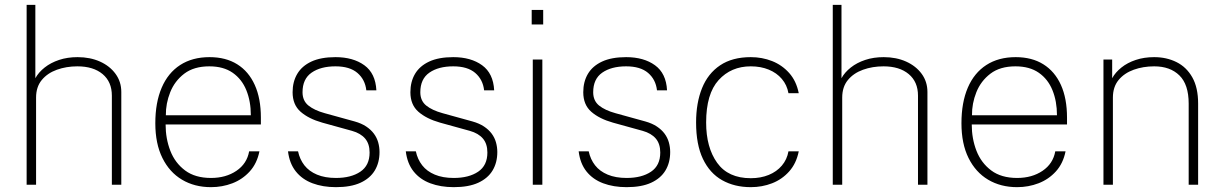

<svg xmlns="http://www.w3.org/2000/svg" viewBox="-20 -763 5048 793"><path d="M90 0V-743H126V-440Q139.5 -464.5 164.5 -484.2Q189.5 -504 224 -515.5Q258.5 -527 300.5 -527Q352 -527 392.8 -508.8Q433.5 -490.5 457.2 -458Q481 -425.5 481 -383V0H442V-368Q442 -425 403.8 -457Q365.5 -489 299.5 -489Q254 -489 215 -475Q176 -461 152.5 -432.5Q129 -404 129 -360V0Z M664 -249Q664 -190.5 683.5 -140.2Q703 -90 744.5 -59Q786 -28 851.5 -28Q913 -28 956.5 -57.5Q1000 -87 1009 -138H1051.5Q1041.5 -88 1011.5 -55Q981.5 -22 939.8 -6Q898 10 851.5 10Q783.5 10 731.8 -20.8Q680 -51.5 650.8 -110.5Q621.5 -169.5 621.5 -254Q621.5 -339.5 647.8 -400.8Q674 -462 724.2 -494.5Q774.5 -527 845.5 -527Q912.5 -527 959.8 -497.5Q1007 -468 1032.2 -412.2Q1057.5 -356.5 1057.5 -277V-249ZM665 -287H1016Q1016 -344.5 997.5 -390.2Q979 -436 941 -462.5Q903 -489 844.5 -489Q781 -489 741.2 -458.8Q701.5 -428.5 683 -382Q664.5 -335.5 665 -287Z M1367.5 10Q1313.5 10 1270.8 -6Q1228 -22 1201.8 -55Q1175.5 -88 1169.5 -138H1211Q1218 -105 1237.2 -80.2Q1256.5 -55.5 1289.2 -41.8Q1322 -28 1367.5 -28Q1430 -28 1468.2 -53.8Q1506.5 -79.5 1506.5 -133Q1506.5 -169 1488 -190.8Q1469.5 -212.5 1434 -222.5L1311 -256.5Q1254.5 -272.5 1221.5 -301.5Q1188.5 -330.5 1188.5 -382Q1188.5 -425.5 1207.8 -458Q1227 -490.5 1266.2 -508.8Q1305.5 -527 1365.5 -527Q1438.5 -527 1484.8 -493.5Q1531 -460 1534.5 -390H1493Q1488 -434.5 1456.2 -461.8Q1424.5 -489 1365.5 -489Q1304.5 -489 1267 -463Q1229.5 -437 1229.5 -382Q1229.5 -347 1253.8 -327.2Q1278 -307.5 1321.5 -295.5L1444.5 -261.5Q1473 -253.5 1492.5 -240.5Q1512 -227.5 1524.2 -211Q1536.5 -194.5 1542 -175Q1547.5 -155.5 1547.5 -135Q1547.5 -91.5 1528 -59Q1508.5 -26.5 1468.8 -8.2Q1429 10 1367.5 10Z M1854 10Q1800 10 1757.2 -6Q1714.5 -22 1688.2 -55Q1662 -88 1656 -138H1697.5Q1704.5 -105 1723.8 -80.2Q1743 -55.5 1775.8 -41.8Q1808.5 -28 1854 -28Q1916.5 -28 1954.8 -53.8Q1993 -79.5 1993 -133Q1993 -169 1974.5 -190.8Q1956 -212.5 1920.5 -222.5L1797.5 -256.5Q1741 -272.5 1708 -301.5Q1675 -330.5 1675 -382Q1675 -425.5 1694.2 -458Q1713.5 -490.5 1752.8 -508.8Q1792 -527 1852 -527Q1925 -527 1971.2 -493.5Q2017.5 -460 2021 -390H1979.5Q1974.5 -434.5 1942.8 -461.8Q1911 -489 1852 -489Q1791 -489 1753.5 -463Q1716 -437 1716 -382Q1716 -347 1740.2 -327.2Q1764.5 -307.5 1808 -295.5L1931 -261.5Q1959.5 -253.5 1979 -240.5Q1998.5 -227.5 2010.8 -211Q2023 -194.5 2028.5 -175Q2034 -155.5 2034 -135Q2034 -91.5 2014.5 -59Q1995 -26.5 1955.2 -8.2Q1915.5 10 1854 10Z M2220 -517V0H2180.5V-517ZM2223.5 -722V-662H2176V-722Z M2568 10Q2514 10 2471.2 -6Q2428.5 -22 2402.2 -55Q2376 -88 2370 -138H2411.5Q2418.5 -105 2437.8 -80.2Q2457 -55.5 2489.8 -41.8Q2522.5 -28 2568 -28Q2630.5 -28 2668.8 -53.8Q2707 -79.5 2707 -133Q2707 -169 2688.5 -190.8Q2670 -212.5 2634.5 -222.5L2511.5 -256.5Q2455 -272.5 2422 -301.5Q2389 -330.5 2389 -382Q2389 -425.5 2408.2 -458Q2427.5 -490.5 2466.8 -508.8Q2506 -527 2566 -527Q2639 -527 2685.2 -493.5Q2731.5 -460 2735 -390H2693.5Q2688.5 -434.5 2656.8 -461.8Q2625 -489 2566 -489Q2505 -489 2467.5 -463Q2430 -437 2430 -382Q2430 -347 2454.2 -327.2Q2478.5 -307.5 2522 -295.5L2645 -261.5Q2673.5 -253.5 2693 -240.5Q2712.5 -227.5 2724.8 -211Q2737 -194.5 2742.5 -175Q2748 -155.5 2748 -135Q2748 -91.5 2728.5 -59Q2709 -26.5 2669.2 -8.2Q2629.5 10 2568 10Z M3081 -527Q3127.5 -527 3168.8 -510.8Q3210 -494.5 3239.5 -461.5Q3269 -428.5 3279 -378H3236.5Q3230.5 -412 3209.2 -437Q3188 -462 3155 -475.5Q3122 -489 3081 -489Q2999.5 -489 2948 -432.2Q2896.5 -375.5 2896.5 -257Q2896.5 -154 2942 -90.5Q2987.5 -27 3081 -27Q3122 -27 3155 -40.5Q3188 -54 3209.2 -79Q3230.5 -104 3236.5 -138H3279Q3269 -88 3239.5 -55Q3210 -22 3168.8 -6Q3127.5 10 3081 10Q3013.5 10 2962.5 -18.8Q2911.5 -47.5 2883.2 -106.8Q2855 -166 2855 -257Q2855 -338 2879.5 -398.8Q2904 -459.5 2954.2 -493.2Q3004.5 -527 3081 -527Z M3419.5 0V-743H3455.5V-440Q3469 -464.5 3494 -484.2Q3519 -504 3553.5 -515.5Q3588 -527 3630 -527Q3681.5 -527 3722.2 -508.8Q3763 -490.5 3786.8 -458Q3810.5 -425.5 3810.5 -383V0H3771.5V-368Q3771.5 -425 3733.2 -457Q3695 -489 3629 -489Q3583.5 -489 3544.5 -475Q3505.5 -461 3482 -432.5Q3458.5 -404 3458.5 -360V0Z M3993.5 -249Q3993.5 -190.5 4013 -140.2Q4032.5 -90 4074 -59Q4115.5 -28 4181 -28Q4242.5 -28 4286 -57.5Q4329.5 -87 4338.5 -138H4381Q4371 -88 4341 -55Q4311 -22 4269.2 -6Q4227.5 10 4181 10Q4113 10 4061.2 -20.8Q4009.5 -51.5 3980.2 -110.5Q3951 -169.5 3951 -254Q3951 -339.5 3977.2 -400.8Q4003.5 -462 4053.8 -494.5Q4104 -527 4175 -527Q4242 -527 4289.2 -497.5Q4336.5 -468 4361.8 -412.2Q4387 -356.5 4387 -277V-249ZM3994.5 -287H4345.5Q4345.5 -344.5 4327 -390.2Q4308.5 -436 4270.5 -462.5Q4232.5 -489 4174 -489Q4110.5 -489 4070.8 -458.8Q4031 -428.5 4012.5 -382Q3994 -335.5 3994.5 -287Z M4537.5 0V-517H4573.5V-440Q4587 -464.5 4611.8 -484.2Q4636.5 -504 4671 -515.5Q4705.5 -527 4747 -527Q4798 -527 4839.2 -506.5Q4880.5 -486 4904.5 -443.5Q4928.5 -401 4928.5 -335V0H4889.5V-335Q4889.5 -414 4851.2 -451.5Q4813 -489 4747 -489Q4701.5 -489 4662.5 -475Q4623.5 -461 4600 -432.5Q4576.5 -404 4576.5 -360V0Z"/></svg>

Font: Public Sans Thin
Style: Regular
Weight: 100
Designer: The Public Sans project authors (U.S. Web Design System). Libre Franklin designed by Pablo Impallari and Rodrigo Fuenzal
Version: Version 1.008